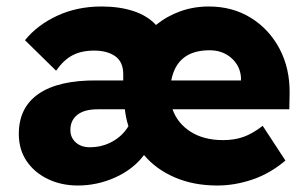

<svg xmlns="http://www.w3.org/2000/svg" viewBox="-20 -562 944 592"><path d="M220 10Q169 10 127.5 -10Q86 -30 62 -65.5Q38 -101 38 -149Q38 -231 99.5 -273Q161 -315 279 -314H360V-333Q360 -371 335.5 -388.5Q311 -406 270 -406Q231 -406 203.5 -391.5Q176 -377 153 -344L57 -438Q95 -485 156.5 -513.5Q218 -542 293 -542Q348 -542 391 -528Q434 -514 461 -485Q494 -512 535.5 -527Q577 -542 624 -542Q697 -542 753.5 -507Q810 -472 842 -411.5Q874 -351 873 -274L872 -225H512Q527 -182 567.5 -156Q608 -130 668 -130Q703 -130 731 -140Q759 -150 790 -174L860 -67Q813 -27 758.5 -8.5Q704 10 650 10Q577 10 519 -15Q461 -40 424 -84Q391 -40 335.5 -15Q280 10 220 10ZM626 -407Q526 -407 508 -314H723V-324Q720 -360 693 -383.5Q666 -407 626 -407ZM257 -108Q295 -108 326.5 -125.5Q358 -143 376 -173Q368 -198 365 -225H281Q240 -225 218.5 -208Q197 -191 197 -161Q197 -138 213.5 -123Q230 -108 257 -108Z"/></svg>

Font: Readex Pro
Style: Bold
Weight: 700
Designer: Bonnie Shaver-Troup, Thomas Jockin
Foundry: Lexend
Version: Version 1.203; ttfautohint (v1.8.3)